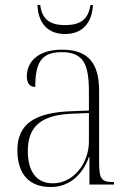

<svg xmlns="http://www.w3.org/2000/svg" viewBox="-20 -743 524 773"><path d="M242 -606C314 -606 351 -654 354 -723H344C336 -664 302 -642 242 -642C181 -642 149 -665 142 -723H131C133 -653 170 -606 242 -606ZM184 10C265 10 316 -47 338 -111H340V0H439V-10H435C388 -10 379 -23 379 -93V-377C379 -489 335 -543 230 -543C131 -543 88 -493 88 -435C88 -408 100 -393 122 -393C122 -490 146 -533 228 -533C318 -533 338 -482 338 -373V-298L262 -295C119 -289 50 -243 50 -139C50 -39 100 10 184 10ZM193 -5C124 -5 92 -56 92 -135C92 -226 137 -279 265 -285L338 -288V-173C338 -86 276 -5 193 -5Z"/></svg>

Font: Noto Serif Display SemiCondensed ExtraLight
Style: Regular
Weight: 200
Width: 4
Designer: Monotype Design Team
Foundry: Monotype Imaging Inc.
Version: Version 2.009